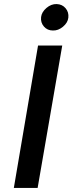

<svg xmlns="http://www.w3.org/2000/svg" viewBox="-20 -924 356 944"><path d="M167 -700 48 0H165L286 -700ZM182 -840Q179 -813 196 -793.5Q213 -774 240 -774Q266 -773 289.5 -792.5Q313 -812 316 -837Q319 -864 302.5 -883.5Q286 -903 259 -904Q232 -905 208.5 -885Q185 -865 182 -840Z"/></svg>

Font: Jost Medium
Style: Italic
Weight: 500
Italic angle: -5°
Version: Version 3.710